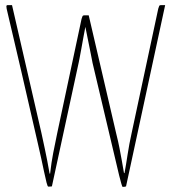

<svg xmlns="http://www.w3.org/2000/svg" viewBox="-20 -720 669 751"><path d="M460 11Q458 11 454.5 -2Q451 -15 446 -34L342 -474Q342 -474 339 -489.5Q336 -505 331.5 -527.5Q327 -550 322.5 -572Q318 -594 315 -609.5Q312 -625 312 -625L306 -646Q304 -652 304 -656Q304 -660 310 -660H327L434 -200Q443 -164 447.5 -140Q452 -116 456 -94.5Q460 -73 465 -43H467Q473 -75 479 -115Q485 -155 495 -200L599 -686Q601 -692 602.5 -696Q604 -700 609 -700H626L473 9Q473 9 471.5 9.5Q470 10 467.5 10.5Q465 11 460 11ZM169 10Q166 10 162 -6Q158 -22 152 -50Q143 -94 128.5 -157Q114 -220 97.5 -292Q81 -364 65 -433.5Q49 -503 35.5 -560Q22 -617 14 -651.5Q6 -686 6 -686Q5 -690 5 -695Q5 -700 10 -700H27L142 -200Q150 -164 155 -139.5Q160 -115 164.5 -93Q169 -71 174 -41H176Q181 -85 188 -121Q195 -157 204 -200L299 -646Q301 -652 302.5 -656Q304 -660 309 -660H318Q325 -660 325 -655.5Q325 -651 323 -646L316 -625Q316 -625 313 -610Q310 -595 306 -573Q302 -551 298 -528.5Q294 -506 291 -491Q288 -476 288 -476L183 9Q183 9 179 9.5Q175 10 169 10Z"/></svg>

Font: Yanone Kaffeesatz ExtraLight ExtraLight
Style: Regular
Weight: 250
Version: Version 2.003